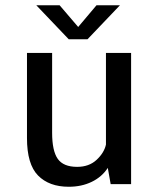

<svg xmlns="http://www.w3.org/2000/svg" viewBox="-20 -703 610 733"><path d="M438 -683 314 -553H242.5L118.5 -683H207.5L278.5 -600L348.5 -683ZM242.5 10Q167.5 10 125.2 -33Q83 -76 83 -176V-501H179V-196Q179 -127 200.5 -96.5Q222 -66 274.5 -66Q320 -66 348.8 -92.8Q377.5 -119.5 384.5 -151V-501H480.5V0H402.5L391.5 -62Q369 -27.5 330.2 -8.8Q291.5 10 242.5 10Z"/></svg>

Font: League Mono Narrow
Style: Regular
Weight: 400
Width: 3
Designer: Tyler Finck
Foundry: The League of Moveable Type / Tyler Finck
Version: Version 2.210